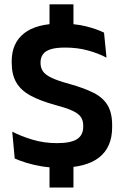

<svg xmlns="http://www.w3.org/2000/svg" viewBox="-20 -761 573 886"><path d="M319 -583.5H208.5V-741H319ZM319 104.5H208.5V-66H319ZM255 13Q210.5 13 171.8 6.5Q133 0 101.8 -9.8Q70.5 -19.5 48 -29.5L36.5 -153.5Q75.5 -133 129 -116.8Q182.5 -100.5 243 -100.5Q307 -100.5 335.5 -119Q364 -137.5 364 -176V-181.5Q364 -206.5 351.8 -222.8Q339.5 -239 311 -251.5Q282.5 -264 233.5 -277Q164.5 -296 120.2 -320.2Q76 -344.5 55 -380.8Q34 -417 34 -472V-478Q34 -562 90.8 -607Q147.5 -652 258.5 -652Q327.5 -652 377 -639.5Q426.5 -627 460 -610.5L471.5 -495Q434 -515 385.8 -528.2Q337.5 -541.5 280.5 -541.5Q238 -541.5 213.2 -533.5Q188.5 -525.5 177.8 -510Q167 -494.5 167 -472.5V-471Q167 -448.5 178.2 -432Q189.5 -415.5 218.5 -401.8Q247.5 -388 301 -373.5Q369 -354.5 412.2 -332.5Q455.5 -310.5 476.5 -275.5Q497.5 -240.5 497.5 -183V-174Q497.5 -81.5 437.2 -34.2Q377 13 255 13Z"/></svg>

Font: Anek Gujarati Medium SemiBold
Style: Regular
Weight: 600
Version: Version 1.003